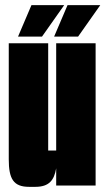

<svg xmlns="http://www.w3.org/2000/svg" viewBox="-20 -720 409 745"><path d="M50 -578H143L229 -700H102ZM190 -578H283L369 -700H242ZM117 5C171 5 190 -21 198 -67V0H351V-552H198V-136H167V-552H14V-102C14 -26 32 5 93 5Z"/></svg>

Font: Queering Heavy
Style: Bold
Weight: 900
Designer: Adam Naccarato
Foundry: adamnac
Version: Version 2.000;hotconv 1.0.109;makeotfexe 2.5.65596